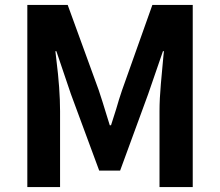

<svg xmlns="http://www.w3.org/2000/svg" viewBox="-20 -760 894 780"><path d="M91 0V-740H255L381 -394Q397 -346 412 -296Q419 -273 426 -251H431Q442 -284 452 -317Q463 -356 476 -394L599 -740H763V0H628V-309Q628 -357 633.5 -419Q639 -481 644 -534Q645 -544 646 -552H642L582 -378L468 -67H383L268 -378L209 -552H205Q207 -536 209 -517Q224 -398 224 -309V0Z"/></svg>

Font: Source Han Sans CN Bold
Style: Bold
Weight: 700
Designer: Ryoko NISHIZUKA 西塚涼子 (kana & ideographs); Paul D. Hunt (Latin, Greek & Cyrillic); Wenlong ZHANG 张文龙 (bopomofo); Sandoll 
Foundry: Adobe Systems Incorporated
Version: Version 1.00;May 30, 2023;FontCreator 11.5.0.2422 32-bit